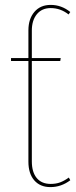

<svg xmlns="http://www.w3.org/2000/svg" viewBox="-20 -755 311 784"><path d="M261 -30 267 -19Q230 9 186 9Q144 9 120 -18.5Q96 -46 96 -95V-506H25V-518H96V-631Q96 -678 120.5 -706.5Q145 -735 187 -735Q231 -735 267 -706L260 -696Q227 -722 187 -722Q151 -722 130.5 -697Q110 -672 110 -630V-518H228L226 -506H110V-96Q110 -52 130 -28Q150 -4 187 -4Q209 -4 226 -10.5Q243 -17 261 -30Z"/></svg>

Font: Fira Sans Compressed Hair
Style: Regular
Weight: 100
Width: 1
Designer: bBox Type GmbH & Carrois Corporate GbR & Edenspiekermann AG
Foundry: bBox Type GmbH & Carrois Corporate GbR & Edenspiekermann AG
Version: Version 4.301